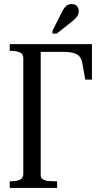

<svg xmlns="http://www.w3.org/2000/svg" viewBox="-20 -928 499 948"><path d="M181 -672V-63Q181 -50 191.5 -43Q202 -36 217.5 -34.5Q233 -33 248 -33H262V0H28V-33H34Q59 -33 77 -40Q95 -47 95 -69V-641Q95 -663 76.5 -670Q58 -677 34 -677H28V-710H434V-535H401L387 -614Q383 -636 373 -648.5Q363 -661 342.5 -666.5Q322 -672 289 -672ZM286 -869 239 -776V-762H260L327 -815Q340 -825 349.5 -834Q359 -843 364 -852.5Q369 -862 369 -872Q369 -887 360 -897.5Q351 -908 333 -908Q323 -908 315 -904Q307 -900 300 -891.5Q293 -883 286 -869Z"/></svg>

Font: Roboto Serif 120pt ExtraCondensed
Style: Regular
Weight: 400
Width: 2
Designer: Greg Gazdowicz
Foundry: Commercial Type
Version: Version 1.008